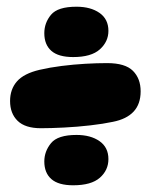

<svg xmlns="http://www.w3.org/2000/svg" viewBox="-20 -627 449 572"><path d="M102 -245Q55 -245 32.5 -267Q10 -289 10 -326Q10 -361 30.5 -384.5Q51 -408 98 -419Q128 -426 163.5 -430.5Q199 -435 234 -437Q269 -439 299 -439Q353 -439 376 -416Q399 -393 399 -355Q399 -317 378 -294.5Q357 -272 316 -264Q288 -258 249 -253.5Q210 -249 170.5 -247Q131 -245 102 -245ZM208 -225Q250 -225 276.5 -206.5Q303 -188 303 -153Q303 -120 277.5 -97.5Q252 -75 198 -75Q154 -75 133 -93.5Q112 -112 112 -146Q112 -176 132 -200.5Q152 -225 208 -225ZM208 -607Q250 -607 276.5 -588.5Q303 -570 303 -535Q303 -503 277.5 -480Q252 -457 198 -457Q154 -457 133 -475.5Q112 -494 112 -528Q112 -559 132 -583Q152 -607 208 -607Z"/></svg>

Font: DynaPuff Condensed SemiBold
Style: Regular
Weight: 600
Width: 3
Designer: Toshi Omagari, Jennifer Daniel
Foundry: Google Fonts
Version: Version 2.000